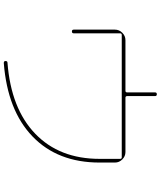

<svg xmlns="http://www.w3.org/2000/svg" viewBox="65 -906 869 1040"><g transform="rotate(90 500.0 -385.5)"><path d="M140 -350V-573Q140 -596 157 -613Q174 -630 197 -630H471Q480 -630 480 -639V-790Q480 -800 490 -800Q500 -800 500 -790V-639Q500 -630 509 -630H803Q826 -630 843 -613Q860 -596 860 -573V-490Q860 -263 719 -127Q578 9 321 29Q310 29 310 20Q310 9 319 9Q567 -10 703.5 -141Q840 -272 840 -490V-601Q840 -610 832 -610H169Q160 -610 160 -601V-350Q160 -340 150 -340Q140 -340 140 -350Z"/></g></svg>

Font: Rounded Mplus 1c Thin
Style: Regular
Weight: 250
Version: Version 1.059.20150529